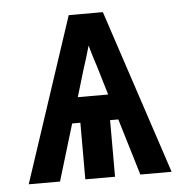

<svg xmlns="http://www.w3.org/2000/svg" viewBox="-43 -562 587 605"><g transform="rotate(-5 250.0 -260.0)"><path d="M24 0 196 -520H304L476 0H377L323 -179H297V0H203V-179H177L123 0ZM202 -260H298L272 -347Q266 -365 260.5 -383Q255 -401 250 -419Q245 -401 239.5 -383Q234 -365 228 -347Z"/></g></svg>

Font: Iosevka Term
Style: Bold
Weight: 700
Monospace: yes
Designer: Belleve Invis
Foundry: Belleve Invis
Version: Version 30.0.1